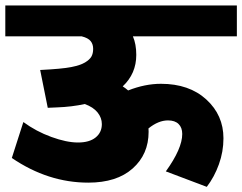

<svg xmlns="http://www.w3.org/2000/svg" viewBox="-35 -674 903 716"><path d="M644.6 -174.4Q644.6 -198.2 630.9 -211.6Q617.3 -225 591.5 -225Q555.6 -225 518.7 -195.1Q519.2 -191.1 519.2 -182.5Q519.2 -98.6 459.8 -45.8Q400.4 7.1 294.2 7.1Q144.1 7.1 9.1 -84.9L52.1 -218.9Q99.6 -184 156.5 -163.3Q213.3 -142.6 255.8 -142.6Q298.3 -142.6 321.5 -161.3Q344.8 -180 344.8 -211.3Q344.8 -234.6 328.9 -254.6Q312.9 -274.5 281.1 -286.1Q233.1 -275.5 177.5 -273.5L143.1 -272L114.8 -413Q196.7 -417.1 230.8 -423.9Q264.9 -430.7 282.1 -441.1Q299.3 -451.5 305.9 -463.1Q312.4 -474.7 312.4 -491.9Q312.4 -509.1 303.1 -520.7Q293.7 -532.4 270 -538.4H-15.2V-653.7H848.3V-538.4H460.6Q473.2 -509.6 473.2 -469.2Q473.2 -399.4 422.6 -351.9Q432.3 -345.8 442.9 -336.7Q505.6 -361.5 565.2 -361.5Q670.4 -361.5 734.3 -303.1Q798.3 -244.7 798.3 -158.2Q798.3 -108.2 781.3 -61.2Q764.4 -14.2 736.1 22.8L583.4 -34.9Q644.6 -119.8 644.6 -174.4Z"/></svg>

Font: Khula ExtraBold
Style: Regular
Weight: 800
Designer: Erin McLaughlin, Steve Matteson
Version: Version 1.002;PS 1.0;hotconv 1.0.72;makeotf.lib2.5.5900; ttf